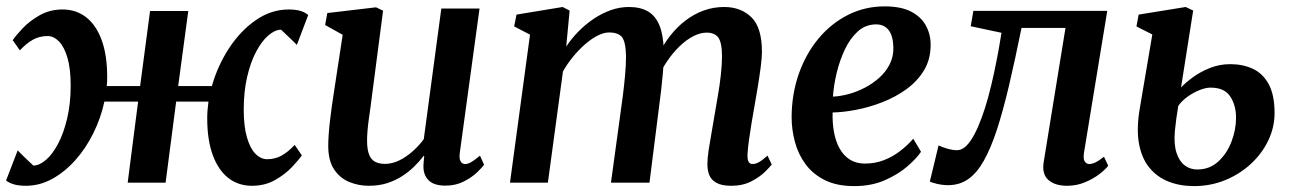

<svg xmlns="http://www.w3.org/2000/svg" viewBox="-26 -588 4161 618"><path d="M57.5 10Q34.5 10 19.2 5.5Q4 1 -6.5 -7L31 -104Q35 -100 41.5 -93.2Q48 -86.5 55.8 -79.2Q63.5 -72 70.2 -65.5Q77 -59 81.5 -55Q101.5 -55.5 122.5 -73.8Q143.5 -92 161.2 -125.8Q179 -159.5 190.2 -207Q201.5 -254.5 201.5 -312.5Q201.5 -366.5 191.2 -401.8Q181 -437 164 -454.5Q147 -472 127 -472Q101.5 -472 80.5 -460.5Q59.5 -449 38 -426L15 -458.5Q24 -472.5 46 -496Q68 -519.5 101 -538.5Q134 -557.5 175.5 -557.5Q219 -557.5 251.2 -532.5Q283.5 -507.5 301.2 -459Q319 -410.5 319 -340.5Q319 -333 318.8 -325.5Q318.5 -318 317.5 -311H425L457 -552.5H580L547.5 -311H656Q674.5 -376.5 711.2 -432.8Q748 -489 797.5 -523.2Q847 -557.5 903 -557.5Q925.5 -557.5 940.8 -553Q956 -548.5 966 -539.5L929.5 -443.5Q925.5 -447.5 918.8 -454.2Q912 -461 904.2 -468.2Q896.5 -475.5 889.8 -482Q883 -488.5 878.5 -492.5Q858.5 -492 837.5 -473.8Q816.5 -455.5 798.5 -421.8Q780.5 -388 769.5 -340.5Q758.5 -293 758.5 -235Q758.5 -181.5 768.8 -146Q779 -110.5 796.2 -93Q813.5 -75.5 834 -75.5Q859 -75.5 880 -87Q901 -98.5 922.5 -121.5L945.5 -88Q936.5 -74.5 914.5 -51Q892.5 -27.5 859.8 -8.8Q827 10 785 10Q741 10 708.8 -15.2Q676.5 -40.5 658.8 -89Q641 -137.5 641 -207Q641 -220 642 -233.5Q643 -247 645 -261H541L507 0H385L418.5 -261H310Q298.5 -207.5 274.2 -158.8Q250 -110 216.2 -72.2Q182.5 -34.5 142 -12.2Q101.5 10 57.5 10Z M1161 10Q1128.5 10 1098.8 -2Q1069 -14 1050 -41.8Q1031 -69.5 1030.5 -117Q1030.5 -134.5 1032 -155.5Q1033.5 -176.5 1036.2 -199.8Q1039 -223 1042.2 -246.8Q1045.5 -270.5 1049 -292.5L1077 -476L1020.5 -507.5L1027.5 -546L1184.5 -564.5L1207 -553.5L1172.5 -289Q1170 -268 1167 -246.5Q1164 -225 1161.2 -205.2Q1158.5 -185.5 1157 -167.8Q1155.5 -150 1155.5 -136Q1155.5 -107 1162 -90.5Q1168.5 -74 1181.5 -67.2Q1194.5 -60.5 1213 -60.5Q1236.5 -60.5 1259.8 -72Q1283 -83.5 1303.2 -101.8Q1323.5 -120 1338 -140L1394.5 -560.5H1517.5L1454 -96.5Q1451.5 -77.5 1456.5 -68.8Q1461.5 -60 1471 -60Q1480 -60 1490.5 -66Q1501 -72 1519 -87L1532 -58Q1527 -50 1510.2 -33.8Q1493.5 -17.5 1467.2 -4Q1441 9.5 1407.5 9.5Q1372.5 9.5 1355.2 -6.2Q1338 -22 1337 -48.5Q1337 -51 1337 -55.2Q1337 -59.5 1337.5 -64.8Q1338 -70 1338.5 -75.5Q1339 -81 1339.5 -85.5L1338 -86.5Q1324.5 -69 1307 -51.8Q1289.5 -34.5 1267.5 -20.5Q1245.5 -6.5 1219.2 1.8Q1193 10 1161 10Z M1807.5 -554 1796.5 -438Q1813.5 -464 1836.2 -487Q1859 -510 1885.5 -527.8Q1912 -545.5 1940.5 -555.5Q1969 -565.5 1998.5 -565.5Q2035 -565.5 2059.2 -551.5Q2083.5 -537.5 2096.2 -507.2Q2109 -477 2110.5 -427Q2111 -420.5 2110.8 -413.2Q2110.5 -406 2110 -398.2Q2109.5 -390.5 2108.5 -382.5L2090.5 -406.5Q2107.5 -442.5 2130.2 -471.8Q2153 -501 2180.5 -522Q2208 -543 2239.2 -554.2Q2270.5 -565.5 2305 -565.5Q2358.5 -565.5 2392.5 -532.5Q2426.5 -499.5 2426.5 -421Q2426.5 -402.5 2422.5 -372Q2418.5 -341.5 2413 -308Q2407.5 -274.5 2402.5 -246.5Q2398 -221 2393.2 -192.8Q2388.5 -164.5 2384.8 -137.8Q2381 -111 2380 -90.5Q2379.5 -73 2384 -66.5Q2388.5 -60 2396 -60Q2406 -60 2416.8 -66Q2427.5 -72 2444.5 -87L2458 -58.5Q2452.5 -51 2435.8 -34.5Q2419 -18 2391.8 -4Q2364.5 10 2328 10Q2296.5 10 2279.5 0.2Q2262.5 -9.5 2256.5 -25.8Q2250.5 -42 2251 -61Q2251 -79 2255 -105.5Q2259 -132 2264.5 -162Q2270 -192 2274.5 -220.5Q2279 -248 2284.8 -280.8Q2290.5 -313.5 2294.2 -346.8Q2298 -380 2298 -408.5Q2297.5 -452.5 2285.5 -467.8Q2273.5 -483 2248.5 -483Q2228.5 -483 2206.2 -471.8Q2184 -460.5 2162.2 -439.8Q2140.5 -419 2121.5 -391.2Q2102.5 -363.5 2089.5 -330L2110.5 -401.5Q2110 -378.5 2107.5 -351.5Q2105 -324.5 2102 -297.2Q2099 -270 2095.5 -245.5L2064.5 0H1940.5L1970.5 -219Q1974.5 -247.5 1978.8 -280.2Q1983 -313 1986 -346Q1989 -379 1989 -407Q1988 -454 1975.8 -468.8Q1963.5 -483.5 1934.5 -483.5Q1917.5 -483.5 1897.8 -473.5Q1878 -463.5 1857.8 -446Q1837.5 -428.5 1819 -406Q1800.5 -383.5 1786 -358L1737.5 0H1615.5L1680 -476.5L1629 -503L1636.5 -541L1785 -565.5Z M2938.5 -99.5Q2925 -79 2895.2 -53Q2865.5 -27 2822.2 -8Q2779 11 2723.5 11Q2668 11 2629.5 -8Q2591 -27 2567.2 -59Q2543.5 -91 2532.8 -130.8Q2522 -170.5 2522 -211.5Q2522.5 -286 2545.2 -350.5Q2568 -415 2608.5 -463.8Q2649 -512.5 2703.5 -540Q2758 -567.5 2821.5 -567.5Q2872.5 -567.5 2904.8 -551.5Q2937 -535.5 2953 -507.8Q2969 -480 2969.5 -446Q2970 -398.5 2948.8 -362.8Q2927.5 -327 2892 -301.2Q2856.5 -275.5 2814 -259Q2771.5 -242.5 2729.5 -234.5Q2687.5 -226.5 2654 -226Q2653 -192 2658.5 -162.2Q2664 -132.5 2676.5 -110Q2689 -87.5 2709.2 -74.5Q2729.5 -61.5 2758 -61.5Q2791 -61.5 2819.2 -72.5Q2847.5 -83.5 2871.2 -101.8Q2895 -120 2913.5 -141.5ZM2794 -509.5Q2760.5 -509.5 2735.8 -487.5Q2711 -465.5 2694 -430Q2677 -394.5 2667.2 -354Q2657.5 -313.5 2655 -277Q2678.5 -278 2705.5 -285.2Q2732.5 -292.5 2758.2 -306Q2784 -319.5 2805 -338.5Q2826 -357.5 2838.2 -382.2Q2850.5 -407 2849.5 -436.5Q2848.5 -473 2834.2 -491.2Q2820 -509.5 2794 -509.5Z M3463 -96Q3460 -74.5 3466.2 -67.2Q3472.5 -60 3479.5 -60Q3488.5 -60 3499.8 -65.2Q3511 -70.5 3527.5 -83.5L3541 -54.5Q3533 -43.5 3513.5 -28.2Q3494 -13 3466.8 -1.5Q3439.5 10 3409 10Q3369.5 10 3348.2 -9Q3327 -28 3333.5 -67L3403.5 -498H3262Q3241 -394.5 3221.8 -312.8Q3202.5 -231 3182.8 -170.5Q3163 -110 3140.5 -70.5Q3119.5 -32.5 3091.5 -12.2Q3063.5 8 3025.5 8Q3008.5 8 2990 3.8Q2971.5 -0.5 2967 -4L2995 -120Q2999 -118 3008.8 -114.2Q3018.5 -110.5 3030.8 -107.5Q3043 -104.5 3054 -104.5Q3070 -104.5 3084 -118.2Q3098 -132 3110.5 -155.8Q3123 -179.5 3134 -209.8Q3145 -240 3154 -272.5Q3165.5 -314.5 3174.2 -356.2Q3183 -398 3189 -431.5Q3195 -465 3197.5 -482.5L3098.5 -503.5L3107 -553H3538Z M3817.5 11Q3772 11 3735.2 -3.5Q3698.5 -18 3673.8 -48Q3649 -78 3640.2 -125.2Q3631.5 -172.5 3642.5 -238L3683 -477L3632 -503L3639 -541L3790.5 -565.5L3814.5 -554L3775.5 -306.5Q3789.5 -321.5 3813.2 -339Q3837 -356.5 3868 -369Q3899 -381.5 3934 -381.5Q3974.5 -381.5 4006.8 -366.5Q4039 -351.5 4057.8 -316.8Q4076.5 -282 4076.5 -224Q4076.5 -178 4056.2 -135.8Q4036 -93.5 4000.2 -60.5Q3964.5 -27.5 3917.5 -8.2Q3870.5 11 3817.5 11ZM3827.5 -42.5Q3867.5 -42.5 3895.2 -68Q3923 -93.5 3937.8 -132Q3952.5 -170.5 3952.5 -209Q3952.5 -249 3933.8 -277.5Q3915 -306 3870.5 -306Q3855 -306 3835 -298Q3815 -290 3796.5 -276.8Q3778 -263.5 3766.5 -247Q3763 -226.5 3760.2 -205.8Q3757.5 -185 3755.5 -165.5Q3752 -123 3761 -95.8Q3770 -68.5 3787.5 -55.5Q3805 -42.5 3827.5 -42.5Z"/></svg>

Font: Merriweather 24pt SemiBold
Style: Italic
Weight: 600
Italic angle: -7.8°
Version: Version 2.101